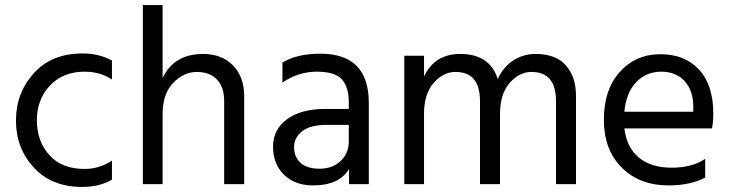

<svg xmlns="http://www.w3.org/2000/svg" viewBox="-20 -727 2883 758"><path d="M304 11Q184 11 113.5 -65.5Q43 -142 43 -251Q43 -360 113.5 -438Q184 -516 306 -516Q371 -516 422 -488V-413Q376 -444 314 -444Q228 -444 176.5 -388.5Q125 -333 125.5 -251Q126 -169 175 -114.5Q224 -60 314 -60Q372 -60 422 -93V-18Q374 11 304 11Z M944 0H865V-328Q865 -383 836.5 -413Q808 -443 757 -443Q706 -443 664 -400Q622 -357 622 -277V0H544V-707H622V-419Q667 -514 782 -514Q855 -514 899.5 -469Q944 -424 944 -347Z M1216 5Q1145 5 1101.5 -37Q1058 -79 1058 -147.5Q1058 -216 1113.5 -256.5Q1169 -297 1265 -297H1357V-323Q1357 -383 1330 -413.5Q1303 -444 1230.5 -444Q1158 -444 1095 -401V-480Q1152 -515 1245 -515Q1436 -515 1436 -321V0H1358V-60Q1319 5 1216 5ZM1357 -169V-234H1269Q1205 -234 1173 -209Q1141 -184 1141 -146Q1141 -108 1166 -84.5Q1191 -61 1242 -61Q1293 -61 1325 -91.5Q1357 -122 1357 -169Z M2254 0H2175V-328Q2175 -443 2078 -443Q2030 -443 1992 -399.5Q1954 -356 1954 -277V0H1875V-328Q1875 -443 1778 -443Q1730 -443 1692 -399.5Q1654 -356 1654 -277V0H1576V-507H1654V-425Q1696 -514 1797 -514Q1914 -514 1945 -415Q1967 -463 2006.5 -488.5Q2046 -514 2095 -514Q2174 -514 2214 -469Q2254 -424 2254 -348Z M2445 -286H2717V-306Q2717 -369 2683 -406.5Q2649 -444 2590.5 -444Q2532 -444 2492 -403Q2452 -362 2445 -286ZM2620 5Q2505 5 2434.5 -65.5Q2364 -136 2364 -254.5Q2364 -373 2427 -443Q2490 -513 2587 -513Q2684 -513 2740 -452Q2796 -391 2796 -279Q2796 -247 2791 -220H2445Q2454 -145 2502 -105Q2550 -65 2631.5 -65Q2713 -65 2764 -100V-26Q2705 5 2620 5Z"/></svg>

Font: Hind Vadodara
Style: Regular
Weight: 400
Designer: Hitesh Malaviya
Foundry: Indian Type Foundry
Version: Version 0.702;PS 1.0;hotconv 1.0.81;makeotf.lib2.5.63406